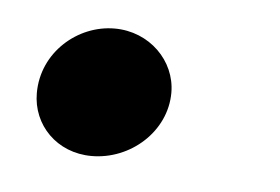

<svg xmlns="http://www.w3.org/2000/svg" viewBox="-27 -150 280 192"><g transform="rotate(5 113.0 -54.5)"><path d="M70 10C109 10 144 -21 144 -60C144 -92 117 -119 82 -119C45 -119 10 -89 10 -48C10 -16 35 10 70 10Z"/></g></svg>

Font: Fixel Display Medium
Style: Italic
Weight: 500
Italic angle: -10°
Designer: AlfaBravo + MacPaw
Foundry: Kyrylo Tkachov, Marchela Mozhyna, Serhii Makarenko, Maria Weinstein, Zakhar Kryvoshyya
Version: Version 1.210;Glyphs 3.2 (3217)